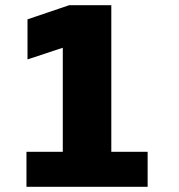

<svg xmlns="http://www.w3.org/2000/svg" viewBox="-20 -720 690 740"><path d="M82 0V-135H222V-536L86 -491V-645.5L247 -700H409V-135H549V0Z"/></svg>

Font: Trispace Thin ExtraBold
Style: Regular
Weight: 800
Version: Version 1.210